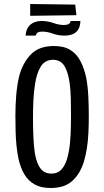

<svg xmlns="http://www.w3.org/2000/svg" viewBox="-20 -935 521 960"><path d="M233 5Q185 5 153 -13Q121 -31 101.5 -64Q82 -97 72 -143Q66 -173 62.5 -206.5Q59 -240 58 -278.5Q57 -317 57 -357Q57 -383 58 -408Q59 -433 61 -457.5Q63 -482 66.5 -505.5Q70 -529 75 -551Q92 -618 133 -661.5Q174 -705 250 -705Q300 -705 332 -685Q364 -665 382.5 -629Q401 -593 411 -547Q419 -504 421.5 -455Q424 -406 424 -355Q424 -311 422 -269.5Q420 -228 414 -191Q408 -154 398 -122Q379 -64 340.5 -29.5Q302 5 233 5ZM237 -67Q263 -67 279.5 -80.5Q296 -94 307 -118.5Q318 -143 324 -178Q331 -215 333 -261.5Q335 -308 335 -360Q335 -403 334 -442.5Q333 -482 329 -513Q322 -571 303 -603.5Q284 -636 245 -636Q205 -636 184 -602.5Q163 -569 155 -513Q152 -495 150 -475Q148 -455 147 -434Q146 -413 145.5 -390.5Q145 -368 145 -345Q145 -295 147 -250Q149 -205 154 -170Q160 -137 170 -114Q180 -91 196.5 -79Q213 -67 237 -67ZM131 -856V-915L356 -912L362 -859ZM158 -757H108Q110 -784 121.5 -800Q133 -816 150.5 -823Q168 -830 188 -830Q219 -830 247 -820Q275 -810 299 -810Q314 -810 322.5 -814.5Q331 -819 333 -830H382Q381 -801 369.5 -785Q358 -769 340.5 -763Q323 -757 302 -757Q272 -757 244 -767Q216 -777 191 -777Q176 -777 169 -772.5Q162 -768 158 -757Z"/></svg>

Font: Truculenta Medium
Style: Regular
Weight: 500
Version: Version 1.002